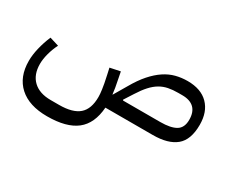

<svg xmlns="http://www.w3.org/2000/svg" viewBox="-108 -718 1475 1256"><g transform="rotate(30 629.5 -90.0)"><path d="M323 240Q187 240 113 173Q39 106 39 -15Q39 -60 51.5 -112.5Q64 -165 86 -217L155 -196Q135 -156 123.5 -113Q112 -70 112 -34Q112 47 159 91.5Q206 136 291 136H354Q457 136 504.5 94.5Q552 53 552 -37Q552 -48 551 -61Q550 -74 547.5 -92Q545 -110 540.5 -135Q536 -160 528 -195L518 -240L595 -256L604 -210Q612 -172 616.5 -145Q621 -118 623 -98H625L681 -193Q718 -258 756.5 -301.5Q795 -345 835 -371.5Q875 -398 917.5 -409Q960 -420 1006 -420Q1107 -420 1162 -364.5Q1217 -309 1217 -211Q1217 -98 1158 -49Q1099 0 984 0H626Q617 124 543 182Q469 240 323 240ZM984 -98Q1062 -98 1101.5 -121.5Q1141 -145 1141 -205Q1141 -263 1110.5 -292.5Q1080 -322 1021 -322H991Q950 -322 917 -315.5Q884 -309 855 -292Q826 -275 799 -245.5Q772 -216 743 -170L700 -103L703 -98Z"/></g></svg>

Font: IBM Plex Sans Arabic Text
Style: Regular
Weight: 450
Designer: Mike Abbink, Paul van der Laan, Pieter van Rosmalen, Wael Morcos, Khajak Apelian
Foundry: Bold Monday
Version: Version 1.2